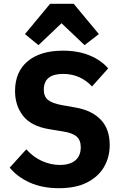

<svg xmlns="http://www.w3.org/2000/svg" viewBox="-20 -976 640 1008"><path d="M289 12Q202 12 136.5 -17.5Q71 -47 31 -96L118 -192Q156 -150 202 -130Q248 -110 294 -110Q347 -110 375.5 -134Q404 -158 404 -203Q404 -240 382.5 -259Q361 -278 310 -286L237 -298Q143 -314 101 -368Q59 -422 59 -498Q59 -599 125.5 -654.5Q192 -710 310 -710Q390 -710 450.5 -685Q511 -660 548 -617L463 -522Q435 -553 396.5 -570.5Q358 -588 311 -588Q210 -588 210 -505Q210 -469 232.5 -451Q255 -433 306 -424L379 -411Q463 -396 509.5 -347Q556 -298 556 -215Q556 -150 525.5 -98.5Q495 -47 436 -17.5Q377 12 289 12ZM367 -956 499 -797 424 -739 303 -854 182 -739 111 -797 243 -956Z"/></svg>

Font: Lilex Nerd Font
Style: Bold
Weight: 700
Designer: Mike Abbink, Paul van der Laan, Pieter van Rosmalen, Mikhael Khrustik
Foundry: Mikhael Khrustik
Version: Version 2.400; ttfautohint (v1.8.4.7-5d5b);Nerd Fonts 3.3.0